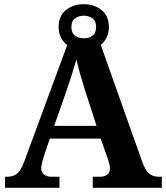

<svg xmlns="http://www.w3.org/2000/svg" viewBox="-20 -897 793 917"><path d="M4 0V-53H16Q43 -53 61 -67Q79 -81 96 -126L301 -682Q282 -696 271 -717.5Q260 -739 260 -768Q260 -821 295 -849Q330 -877 380 -877Q430 -877 465 -849Q500 -821 500 -768Q500 -739 489.5 -718Q479 -697 461 -683L659 -125Q674 -83 692.5 -68Q711 -53 736 -53H753V0H423V-53H462Q477 -53 491 -62Q505 -71 505 -92Q505 -104 502 -115.5Q499 -127 496 -135L461 -235H218L189 -149Q185 -137 181 -120.5Q177 -104 177 -92Q177 -73 191 -63Q205 -53 222 -53H264V0ZM380 -714Q404 -714 421.5 -726.5Q439 -739 439 -768Q439 -797 421.5 -809.5Q404 -822 380 -822Q356 -822 338.5 -809.5Q321 -797 321 -768Q321 -740 337.5 -727.5Q354 -715 380 -714ZM239 -296H441L388 -460Q377 -494 365 -536Q353 -578 345 -613Q336 -582 323 -540.5Q310 -499 298 -465Z"/></svg>

Font: Noto Serif Ethiopic
Style: Bold
Weight: 700
Designer: Monotype Design Team
Foundry: Monotype Imaging Inc.
Version: Version 2.102; ttfautohint (v1.8.4.7-5d5b)